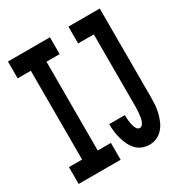

<svg xmlns="http://www.w3.org/2000/svg" viewBox="-173 -863 946 998"><g transform="rotate(-30 300.0 -363.5)"><path d="M16 0V-101H95V-634H16V-735H268V-634H189V-101H268V0ZM438 8Q416 8 395 -0.5Q374 -9 359.5 -25Q345 -41 335.5 -61Q326 -81 320 -102.5Q314 -124 311.5 -146Q309 -168 309 -190Q309 -190 309 -190Q309 -190 309 -190H403Q403 -180 403.5 -171Q404 -162 405 -153Q406 -144 408 -135Q410 -126 413 -117Q416 -108 422 -100.5Q428 -93 438 -93Q448 -93 454.5 -102.5Q461 -112 464 -122Q467 -132 468.5 -142.5Q470 -153 471 -163.5Q472 -174 472.5 -184.5Q473 -195 473 -205V-634H379V-735H567V-205Q567 -182 565.5 -158.5Q564 -135 558.5 -112.5Q553 -90 544 -68.5Q535 -47 519.5 -29Q504 -11 482.5 -1.5Q461 8 438 8Z"/></g></svg>

Font: Iosevka Slab Extended
Style: Bold
Weight: 700
Width: 7
Monospace: yes
Designer: Belleve Invis
Foundry: Belleve Invis
Version: Version 11.1.0; ttfautohint (v1.8.3)